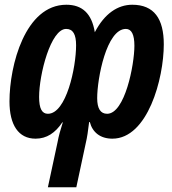

<svg xmlns="http://www.w3.org/2000/svg" viewBox="-20 -575 727 810"><path d="M538 -555C477 -555 421 -518 380 -439C367 -519 326 -555 260 -555C86 -555 20 -299 20 -147C20 -48 58 10 130 10C177 10 213 -14 243 -59H245C235 -28 227 1 223 24L182 215H302L342 28C347 8 352 -25 356 -60H359C370 -17 403 10 454 10C603 10 671 -243 671 -388C671 -496 630 -555 538 -555ZM511 -453C535 -453 547 -429 547 -382C547 -302 507 -95 432 -95C404 -95 390 -117 390 -161C390 -243 429 -453 511 -453ZM259 -453C288 -453 301 -430 301 -384C301 -291 260 -95 182 -95C157 -95 145 -117 145 -166C145 -261 194 -453 259 -453Z"/></svg>

Font: Noto Sans ExtraCondensed
Style: Bold Italic
Weight: 700
Width: 2
Italic angle: -12°
Designer: Monotype Design Team
Foundry: Monotype Imaging Inc.
Version: Version 2.013